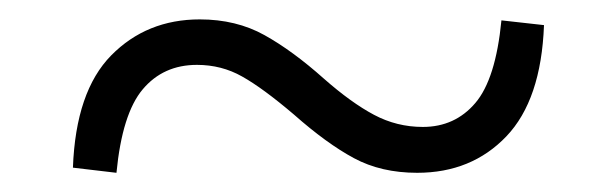

<svg xmlns="http://www.w3.org/2000/svg" viewBox="-20 -480 633 198"><path d="M314 -398.9Q342.3 -374 365.7 -361.6Q389.2 -349.1 416 -349.1Q449.2 -349.1 470.2 -373.8Q491.2 -398.4 497.1 -459L541 -454.1Q538.1 -377 502.2 -339.4Q466.3 -301.8 410.2 -301.8Q373 -301.8 345 -316.9Q316.9 -332 283.2 -361.8Q251 -389.2 229.7 -401.1Q208.5 -413.1 183.1 -413.1Q148.4 -413.1 127.2 -387.9Q106 -362.8 100.1 -301.8L55.2 -307.1Q58.1 -385.7 94.7 -422.9Q131.3 -460 186 -460Q223.6 -460 252.7 -443.8Q281.7 -427.7 314 -398.9Z"/></svg>

Font: Source Han Serif TW SemiBold
Style: Regular
Weight: 600
Designer: Ryoko NISHIZUKA Ë•øÂ°öÊ∂ºÂ≠ê (kana & ideographs); Frank Grie√ühammer (Latin, Greek & Cyrillic); Wenlong ZHANG Âº†ÊñáÈæô 
Foundry: Adobe
Version: Version 2.003;hotconv 1.1.1;makeotfexe 2.6.0